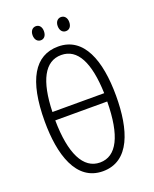

<svg xmlns="http://www.w3.org/2000/svg" viewBox="-160 -962 855 1063"><g transform="rotate(-20 267.0 -431.0)"><path d="M150 -831C150 -805 164 -789 184 -789C203 -789 217 -804 217 -831C217 -857 203 -872 184 -872C164 -872 150 -856 150 -831ZM298 -831C298 -805 312 -789 332 -789C352 -789 366 -804 366 -831C366 -857 351 -872 332 -872C313 -872 298 -857 298 -831ZM470 -358C470 -567 412 -724 261 -724C123 -724 50 -603 50 -359C50 -165 102 10 260 10C418 10 470 -159 470 -358ZM261 -674C357 -674 407 -577 413 -394H108C113 -576 164 -674 261 -674ZM261 -41C163 -41 109 -149 107 -345H413C411 -144 359 -41 261 -41Z"/></g></svg>

Font: Noto Sans Display Condensed Light
Style: Regular
Weight: 300
Width: 3
Designer: Monotype Design Team
Foundry: Monotype Imaging Inc.
Version: Version 1.900